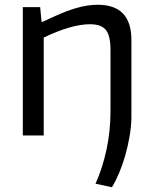

<svg xmlns="http://www.w3.org/2000/svg" viewBox="-20 -570 644 808"><path d="M382 203Q411 139 428 60.5Q445 -18 445 -101V-360Q445 -420 425.5 -444Q406 -468 359 -468Q281 -468 164 -412V0H76V-540H149L155 -478H159Q199 -497 231.5 -511Q264 -525 292 -533.5Q320 -542 344 -546Q368 -550 391 -550Q533 -550 533 -402V-72Q532 -34 525 6Q518 46 507 84.5Q496 123 481.5 157.5Q467 192 451 218Z"/></svg>

Font: Encode Sans
Style: Regular
Weight: 400
Designer: Pablo Impallari, Andres Torresi
Foundry: Pablo Impallari, Andres Torresi
Version: Version 1.000; ttfautohint (v1.00) -l 8 -r 50 -G 200 -x 14 -